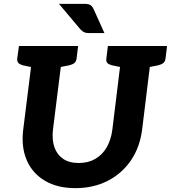

<svg xmlns="http://www.w3.org/2000/svg" viewBox="-20 -965 884 993"><path d="M370 8Q277 8 212.5 -30Q148 -68 118.5 -136Q89 -204 100 -294L154 -727H308L254 -295Q248 -242 261.5 -203.5Q275 -165 306.5 -143.5Q338 -122 387 -122Q436 -122 472.5 -143Q509 -164 531.5 -202.5Q554 -241 561 -294L614 -727H768L715 -294Q703 -202 656.5 -134.5Q610 -67 536.5 -29.5Q463 8 370 8ZM176 -727 148 -617 99 -627Q84 -631 76 -638.5Q68 -646 69 -662L78 -727ZM384 -727 376 -662Q374 -646 364 -638.5Q354 -631 337 -627L285 -617L286 -727ZM636 -727 609 -617 560 -627Q544 -631 536 -638.5Q528 -646 530 -662L538 -727ZM844 -727 836 -662Q834 -646 824 -638.5Q814 -631 797 -627L746 -617V-727ZM285 -945H418Q440 -945 449.5 -937.5Q459 -930 465 -916L520 -794H440Q424 -794 415 -798.5Q406 -803 396 -813Z"/></svg>

Font: Aleo ExtraBold
Style: Italic
Weight: 800
Italic angle: -7°
Designer: Alessio Laiso
Foundry: Alessio Laiso
Version: Version 2.001;gftools[0.9.29]